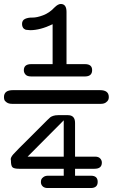

<svg xmlns="http://www.w3.org/2000/svg" viewBox="-21 -725 568 967"><path d="M-1 -236Q-1 -271 44 -271H483Q527 -271 527 -236Q527 -229 524.5 -222.5Q522 -216 512.5 -209Q503 -202 487 -202H40Q23 -202 13 -209Q3 -216 1 -222.5Q-1 -229 -1 -236ZM33 77Q33 67 46 52Q59 37 135 -38Q184 -87 217 -120Q228 -131 232.5 -134.5Q237 -138 247 -141.5Q257 -145 272 -145H321Q357 -145 357 -106V64H459Q475 64 483.5 73Q492 82 492 94Q492 125 455 125H357V160H437Q471 160 471 191Q471 221 438 222H216Q201 221 193 212.5Q185 204 185 192Q185 185 187 179Q189 173 198 166.5Q207 160 221 160H300V125H75Q50 125 42 117.5Q34 110 34 83Q34 82 33.5 80Q33 78 33 77ZM90 -604Q90 -623 105.5 -630Q121 -637 142.5 -636.5Q164 -636 196 -648Q228 -660 253 -687Q271 -705 285 -705Q314 -705 314 -665V-402H407Q443 -402 443 -372Q443 -341 409 -340H135Q116 -340 107.5 -349.5Q99 -359 99 -371Q99 -402 136 -402H244V-603Q182 -573 131 -573L109 -575Q90 -582 90 -604ZM118 64H300V-119Z"/></svg>

Font: CMU Typewriter Text
Style: Regular
Weight: 500
Monospace: yes
Version: Version 0.7.0